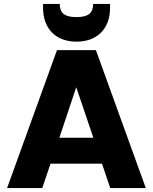

<svg xmlns="http://www.w3.org/2000/svg" viewBox="-20 -957 777 977"><path d="M16 0H195L237 -124H499L541 0H722L468 -702H270ZM199 -937V-918C199 -809 266 -745 369 -745C472 -745 540 -808 540 -917V-937H454C454 -893 432 -870 369 -870C306 -870 284 -893 284 -937ZM368 -513 455 -256H282Z"/></svg>

Font: Poppins
Style: Bold
Weight: 700
Designer: Ninad Kale (Devanagari), Jonny Pinhorn (Latin)
Foundry: Indian Type Foundry
Version: 4.004